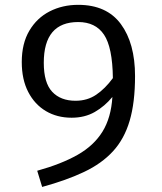

<svg xmlns="http://www.w3.org/2000/svg" viewBox="-20 -736 655 778"><path d="M296.9 -716.4Q412.3 -716.4 469.7 -638.5Q527.2 -560.5 527.2 -427.7Q527.2 -320.5 505.4 -246.7Q483.6 -172.8 437.9 -123.1Q392.3 -73.3 321 -39.5Q249.7 -5.6 150.8 21.5L130.8 -44.1Q228.7 -71.3 294.6 -108.7Q360.5 -146.2 395.4 -202.8Q430.3 -259.5 435.4 -343.1Q404.6 -305.6 364.1 -282.3Q323.6 -259 270.3 -259Q211.3 -259 165.9 -285.9Q120.5 -312.8 94.4 -363.3Q68.2 -413.8 68.2 -484.6Q68.2 -560 99 -611.8Q129.7 -663.6 181.5 -690Q233.3 -716.4 296.9 -716.4ZM157.4 -481.5Q157.4 -400.5 191.5 -364.1Q225.6 -327.7 286.2 -327.7Q333.8 -327.7 370 -352.3Q406.2 -376.9 437.4 -419.5Q435.9 -544.1 401.5 -595.4Q367.2 -646.7 296.9 -646.7Q157.4 -646.7 157.4 -481.5Z"/></svg>

Font: FiraCode Nerd Font
Style: Regular
Weight: 400
Designer: Carrois Corporate, Edenspiekermann AG, Nikita Prokopov
Foundry: Carrois Corporate, Edenspiekermann AG, Nikita Prokopov
Version: Version 6.002;Nerd Fonts 3.4.0